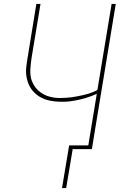

<svg xmlns="http://www.w3.org/2000/svg" viewBox="-20 -755 640 972"><path d="M294 197 330 -19H427L470 -280Q457 -274 443.5 -269Q430 -264 417 -260Q404 -256 390 -252.5Q376 -249 360 -246Q344 -243 331 -241.5Q318 -240 310 -240H287Q270 -240 254 -242Q238 -244 222 -248Q206 -252 192 -259Q178 -266 166 -275.5Q154 -285 144 -297Q134 -309 127.5 -323Q121 -337 117 -352.5Q113 -368 112 -384.5Q111 -401 113.5 -420.5Q116 -440 118 -452L164 -735H185L140 -463Q138 -448 136 -433Q134 -418 133.5 -403Q133 -388 134.5 -373.5Q136 -359 141 -346Q146 -333 153.5 -321Q161 -309 171 -299.5Q181 -290 192.5 -282.5Q204 -275 217.5 -270Q231 -265 247.5 -262Q264 -259 275 -259H288Q301 -259 314.5 -260Q328 -261 341.5 -262.5Q355 -264 369.5 -267Q384 -270 400.5 -273.5Q417 -277 429.5 -281Q442 -285 451 -289L473 -299L545 -735H566L445 0H348L315 197Z"/></svg>

Font: Iosevka Aile Thin
Style: Italic
Weight: 100
Italic angle: -9°
Designer: Belleve Invis
Foundry: Belleve Invis
Version: Version 31.1.0; ttfautohint (v1.8.4)